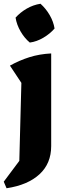

<svg xmlns="http://www.w3.org/2000/svg" viewBox="-29 -802 352 1024"><path d="M6 202 -9 167 74 56 85 -360 24 -452Q74 -480 128 -497Q182 -514 244 -517V-23Q244 70 181.5 127.5Q119 185 6 202ZM187 -782Q216 -756 236 -721.5Q256 -687 262 -650Q238 -622 202.5 -601Q167 -580 130 -575Q102 -598 81 -634Q60 -670 54 -708Q79 -736 113.5 -756Q148 -776 187 -782Z"/></svg>

Font: Piazzolla Thin Black
Style: Regular
Weight: 900
Version: Version 2.005